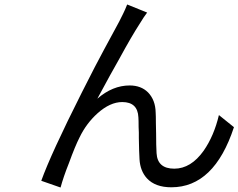

<svg xmlns="http://www.w3.org/2000/svg" viewBox="-20 -806 1063 856"><path d="M621 -729Q609 -711 604 -702Q567 -645 512 -544Q477 -483 414 -366Q482 -425 558 -425Q609 -425 640 -394Q673 -360 674 -304Q675 -291 675 -258L676 -209Q676 -157 678 -123Q682 -54 757 -54Q831 -54 888 -134Q934 -200 956 -293L1023 -239Q935 29 744 29Q672 29 635 -11Q605 -44 602 -96Q600 -128 599 -191V-215L598 -239Q598 -271 597 -283Q594 -351 525 -351Q471 -351 415 -301Q365 -256 335 -194Q315 -155 287 -78Q263 -18 250 30L164 0Q207 -120 345 -394Q410 -523 445 -587Q475 -643 511 -709L520 -727L529 -745Q538 -763 547 -786L636 -750Z"/></svg>

Font: Source Han Sans Regular
Style: Regular
Weight: 400
Designer: Ryoko NISHIZUKA  (kana & ideographs); Paul D. Hunt (Latin, Greek & Cyrillic); Wenlong ZHANG  (bopomofo); Sandoll Communi
Foundry: Adobe Systems Incorporated
Version: Version 1.00 January 18, 2024, initial release